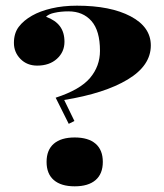

<svg xmlns="http://www.w3.org/2000/svg" viewBox="-20 -642 579 676"><path d="M511 -482Q511 -411 429.5 -362Q348 -313 206 -290L242 -216L222 -206L176 -298Q262 -326 297 -367.5Q332 -409 332 -463Q332 -534 302 -568Q272 -602 221 -602Q194 -602 172 -597Q152 -593 142 -583Q175 -571 191 -549.5Q207 -528 207 -495Q207 -459 180.5 -435Q154 -411 111 -411Q75 -411 52 -434.5Q29 -458 29 -491Q29 -525 46 -547.5Q63 -570 93 -587Q121 -603 161.5 -612.5Q202 -622 251 -622Q369 -622 440 -584.5Q511 -547 511 -482ZM342 -72Q342 -30 316.5 -8Q291 14 243 14Q195 14 169.5 -8Q144 -30 144 -72Q144 -114 169.5 -136Q195 -158 243 -158Q291 -158 316.5 -136Q342 -114 342 -72Z"/></svg>

Font: Playfair Display SC Black
Style: Regular
Weight: 900
Designer: Claus Eggers Sørensen
Foundry: Claus Eggers Sørensen
Version: Version 1.200; ttfautohint (v1.6)